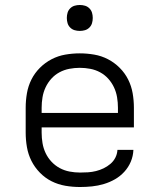

<svg xmlns="http://www.w3.org/2000/svg" viewBox="-20 -742 640 770"><path d="M301 8Q271 8 242 3Q213 -2 187 -15Q161 -28 140 -49.5Q119 -71 106 -97Q93 -123 88 -152Q83 -181 83 -210V-310Q83 -339 88 -368Q93 -397 106 -423Q119 -449 140 -470Q161 -491 187 -504.5Q213 -518 242 -523Q271 -528 300 -528Q329 -528 358 -523Q387 -518 413 -504.5Q439 -491 460 -470Q481 -449 494 -423Q507 -397 512 -368Q517 -339 517 -310V-231H147V-210Q147 -189 150.5 -168Q154 -147 163 -128Q172 -109 186.5 -93.5Q201 -78 219.5 -68Q238 -58 259 -54Q280 -50 301 -50Q317 -50 333 -51Q349 -52 365 -56Q381 -60 395.5 -67Q410 -74 422.5 -84.5Q435 -95 442.5 -109.5Q450 -124 451 -141H515Q514 -116 504.5 -93.5Q495 -71 478.5 -53Q462 -35 441 -23Q420 -11 396.5 -4Q373 3 349 5.5Q325 8 301 8ZM147 -289H453V-310Q453 -331 449.5 -352Q446 -373 437 -392Q428 -411 414 -426.5Q400 -442 381.5 -452Q363 -462 342 -466Q321 -470 300 -470Q279 -470 258 -466Q237 -462 218.5 -452Q200 -442 186 -426.5Q172 -411 163 -392Q154 -373 150.5 -352Q147 -331 147 -310ZM300 -618Q289 -618 279 -621Q269 -624 261.5 -631.5Q254 -639 251 -649Q248 -659 248 -670Q248 -681 251 -691Q254 -701 261.5 -708.5Q269 -716 279 -719Q289 -722 300 -722Q311 -722 321 -719Q331 -716 338.5 -708.5Q346 -701 349 -691Q352 -681 352 -670Q352 -659 349 -649Q346 -639 338.5 -631.5Q331 -624 321 -621Q311 -618 300 -618Z"/></svg>

Font: Iosevka Light Extended
Style: Regular
Weight: 300
Width: 7
Monospace: yes
Designer: Belleve Invis
Foundry: Belleve Invis
Version: Version 32.5.0; ttfautohint (v1.8.4)